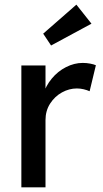

<svg xmlns="http://www.w3.org/2000/svg" viewBox="-20 -807 443 827"><path d="M311 -426Q278 -426 247 -409Q216 -392 196 -361Q176 -330 176 -290V0H72V-525H176V-360L166 -400Q177 -437 203 -468.5Q229 -500 264.5 -518Q300 -536 336 -536Q353 -536 368.5 -533Q384 -530 393 -526L366 -414Q355 -419 340.5 -422.5Q326 -426 311 -426ZM166 -662 309 -787 374 -705 200 -611Z"/></svg>

Font: Lexend
Style: Regular
Weight: 400
Designer: Thomas Jockin
Foundry: Lexend
Version: Version 1.000